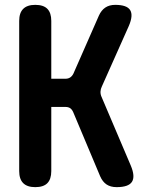

<svg xmlns="http://www.w3.org/2000/svg" viewBox="-20 -760 640 790"><path d="M125 10Q92 10 75.5 -6.5Q59 -23 59 -56V-674Q59 -707 75.5 -723.5Q92 -740 125 -740Q159 -740 175 -723.5Q191 -707 191 -674V-436H249Q261 -436 269 -441.5Q277 -447 282 -457L387 -696Q397 -718 413.5 -729Q430 -740 454 -740Q502 -740 515.5 -718.5Q529 -697 510 -653L399 -404Q394 -394 393.5 -383Q393 -372 398 -361L518 -79Q537 -34 523 -12Q509 10 460 10Q435 10 418.5 -1Q402 -12 392 -35L281 -299Q276 -310 268.5 -315Q261 -320 249 -320H191V-56Q191 -23 175 -6.5Q159 10 125 10Z"/></svg>

Font: Maple Mono Normal NL
Style: Bold
Weight: 700
Monospace: yes
Designer: subframe7536
Version: Version 7.000